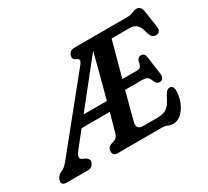

<svg xmlns="http://www.w3.org/2000/svg" viewBox="-178 -944 1287 1189"><g transform="rotate(-30 465.0 -350.0)"><path d="M678 0H362.5Q342.5 0 335.5 -9.2Q328.5 -18.5 328.5 -32Q328.5 -45.5 336 -55Q343.5 -64.5 355.5 -69.5L379 -76.5Q391 -80.5 398.8 -89.5Q406.5 -98.5 412.5 -119.5Q419.5 -144.5 447.5 -246H246L160.5 -138.5Q140.5 -113 140 -99.2Q139.5 -85.5 154.5 -79L177 -69Q186 -62 191.2 -53.8Q196.5 -45.5 192.5 -31.5Q183.5 0 146.5 0H-3Q-42.5 0 -33 -37.5Q-27.5 -58.5 -3 -73L12 -79.5Q32 -90 58.5 -123L434 -588Q448.5 -606.5 447.5 -616Q446.5 -625.5 433 -632Q417.5 -637.5 413.5 -646.2Q409.5 -655 412.5 -667Q421.5 -700 458 -700H833.5Q858.5 -700 875.5 -708.2Q892.5 -716.5 909.5 -716.5Q940.5 -716.5 946.5 -677L964 -558.5Q969.5 -518.5 939.5 -514Q923 -511.5 911 -520.8Q899 -530 891 -556Q881.5 -600 863 -617Q844.5 -634 814 -634H684.5Q678 -609.5 667.2 -569.8Q656.5 -530 643.2 -481.8Q630 -433.5 616.5 -383H723.5Q738 -383 746.5 -392.2Q755 -401.5 760 -431Q769 -453.5 788.5 -453.5Q802.5 -453.5 810 -445.2Q817.5 -437 819 -423.5L837 -293.5Q839.5 -272 831.2 -261.5Q823 -251 808 -251Q796.5 -251 789 -258Q781.5 -265 776.5 -275.5Q767 -302 755.8 -309.2Q744.5 -316.5 723 -316.5H598Q578.5 -245 563.5 -188Q548.5 -131 544.5 -112.5Q535.5 -67 582.5 -67H686Q730.5 -67 755.2 -86.2Q780 -105.5 803.5 -157Q821.5 -191.5 843 -191.5Q871.5 -191.5 870 -147Q867.5 -105.5 851.5 -68.5Q835.5 -31.5 809.5 -8.2Q783.5 15 751 15Q733 15 716.5 7.5Q700 0 678 0ZM299.5 -313.5H465.5Q486 -389.5 508.2 -473.5Q530.5 -557.5 547.5 -625.5Z"/></g></svg>

Font: Fraunces 144pt S100 SemiBold
Style: Italic
Weight: 600
Italic angle: -16°
Version: Version 1.000; ttfautohint (v1.8.3)